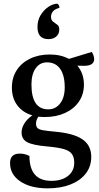

<svg xmlns="http://www.w3.org/2000/svg" viewBox="-20 -760 540 1050"><path d="M225 -120Q207 -120 190 -122Q177 -104 177 -84Q177 -69 184.5 -60.5Q192 -52 214 -48Q236 -44 280 -40Q383 -31 431 2Q479 35 479 98Q479 150 449.5 188.5Q420 227 366.5 248.5Q313 270 241 270Q147 270 91 232Q35 194 35 132Q35 80 88 80Q117 80 141 93Q141 229 261 229Q318 229 352 202Q386 175 386 130Q386 100 373 82Q360 64 328 55Q296 46 239 41Q159 34 128.5 17.5Q98 1 98 -35Q98 -61 114 -86Q130 -111 157 -129Q105 -144 75 -183.5Q45 -223 45 -281Q45 -335 71 -375.5Q97 -416 144 -439Q191 -462 252 -462Q312 -462 357 -438L482 -476Q488 -467 491.5 -456Q495 -445 495 -437Q495 -400 439 -400Q422 -400 403 -401Q439 -358 439 -297Q439 -245 412 -205Q385 -165 336.5 -142.5Q288 -120 225 -120ZM244 -162Q284 -162 309 -194.5Q334 -227 334 -282Q334 -348 309 -383.5Q284 -419 237 -419Q198 -419 175 -386.5Q152 -354 152 -298Q152 -162 244 -162ZM293 -740Q298 -737 301.5 -732Q305 -727 305 -717Q281 -711 270 -698Q259 -685 259 -668Q259 -650 270.5 -641.5Q282 -633 293.5 -624.5Q305 -616 304 -597Q304 -575 288 -560.5Q272 -546 245 -546Q185 -546 185 -612Q185 -649 202 -677Q219 -705 244 -722Q269 -739 293 -740Z"/></svg>

Font: Petrona SemiBold
Style: Regular
Weight: 600
Designer: Ringo R. Seeber
Foundry: Ringo R. Seeber
Version: Version 2.001; ttfautohint (v1.8.3)